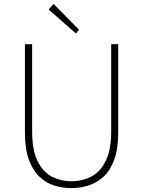

<svg xmlns="http://www.w3.org/2000/svg" viewBox="-20 -953 734 986"><path d="M346 13Q302 13 259.5 0Q217 -13 183 -45Q149 -77 128.5 -132.5Q108 -188 108 -272V-726H145V-280Q145 -181 173.5 -124.5Q202 -68 248 -45Q294 -22 346 -22Q400 -22 446.5 -45Q493 -68 522 -124.5Q551 -181 551 -280V-726H587V-272Q587 -188 566.5 -132.5Q546 -77 511 -45Q476 -13 433 0Q390 13 346 13ZM370 -781 230 -904 255 -933 386 -800Z"/></svg>

Font: Noto Sans TC Thin Thin
Style: Regular
Weight: 250
Version: Version 2.004-H2;hotconv 1.0.118;makeotfexe 2.5.65603